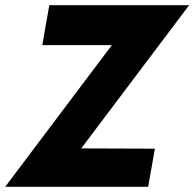

<svg xmlns="http://www.w3.org/2000/svg" viewBox="-43 -720 749 740"><path d="M120 -546H388L-23 0H528L554 -147L270 -148L686 -700H147Z"/></svg>

Font: Jost* 700 Bold Italic
Style: Bold Italic
Weight: 700
Italic angle: -10°
Version: Version 3.200; ttfautohint (v0.97) -l 8 -r 50 -G 200 -x 14 -